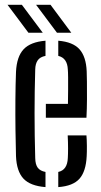

<svg xmlns="http://www.w3.org/2000/svg" viewBox="-20 -777 424 804"><path d="M47 -123Q45.5 -170.5 44.8 -233.2Q44 -296 44.5 -360.2Q45 -424.5 47 -476Q50 -540 79 -570.8Q108 -601.5 170.5 -606.5V-543Q147.5 -538.5 137.8 -524.2Q128 -510 127.5 -486Q122 -305 127.5 -115Q128 -88 138.2 -74.5Q148.5 -61 170.5 -57V6.5Q106.5 1.5 78 -29.2Q49.5 -60 47 -123ZM172 -284V-342H264.5Q265 -371 265.2 -400.5Q265.5 -430 265.2 -453.2Q265 -476.5 264 -486Q262 -534 224 -543V-606.5Q285.5 -601.5 313 -570.5Q340.5 -539.5 343 -478.5Q343.5 -467 344 -434.8Q344.5 -402.5 344.2 -361.8Q344 -321 342 -284ZM224 6.5V-57Q262 -65 264 -115.5Q265 -130.5 265 -156Q265 -181.5 263.5 -210H342Q343.5 -193 343.8 -166Q344 -139 343 -123Q340 -59.5 313 -28.8Q286 2 224 6.5ZM99 -640 11.5 -757H71.5L159 -640ZM218.5 -640 131 -757H191.5L278.5 -640Z"/></svg>

Font: Big Shoulders Stencil Text
Style: Regular
Weight: 400
Designer: Patric King
Foundry: XO Type Co
Version: Version 1.000